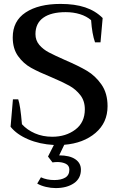

<svg xmlns="http://www.w3.org/2000/svg" viewBox="-20 -730 604 980"><path d="M308 9 282 63Q335 63 364 82.5Q393 102 393 136Q393 181 357 205.5Q321 230 264 230Q240 230 214.5 224Q189 218 170 207L189 175Q219 189 257 189Q292 189 313 176.5Q334 164 334 136Q334 115 316 106Q298 97 272 97Q262 97 248 99L225 69L255 10Q182 6 123.5 -19Q65 -44 34 -83L46 -223H73Q84 -192 92 -96Q118 -67 158 -49.5Q198 -32 247 -32Q316 -32 364.5 -68.5Q413 -105 413 -172Q413 -215 390 -244.5Q367 -274 334 -292.5Q301 -311 242 -336Q178 -362 138.5 -384Q99 -406 72 -444Q45 -482 45 -539Q45 -623 111 -666.5Q177 -710 289 -710Q362 -710 414.5 -692.5Q467 -675 504 -638L493 -514H465Q450 -556 445 -627Q422 -647 388.5 -657.5Q355 -668 315 -668Q241 -668 201 -639.5Q161 -611 161 -556Q161 -524 180.5 -501Q200 -478 229.5 -462.5Q259 -447 311 -424Q381 -394 424 -368.5Q467 -343 498 -298.5Q529 -254 529 -188Q529 -104 467.5 -51.5Q406 1 308 9Z"/></svg>

Font: Trirong Medium
Style: Regular
Weight: 500
Designer: Katatrad Team
Foundry: CadsonDemak
Version: Version 1.001